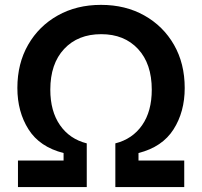

<svg xmlns="http://www.w3.org/2000/svg" viewBox="-20 -757 818 777"><path d="M52.7 0V-107.4H237.3V-137.7Q140.6 -162.1 95.5 -233.4Q50.3 -304.7 50.3 -400.9Q50.3 -500 93.8 -575.7Q137.2 -651.4 213.6 -694.3Q290 -737.3 388.7 -737.3Q487.8 -737.3 564.2 -694.3Q640.6 -651.4 684.1 -575.7Q727.5 -500 727.5 -400.9Q727.5 -304.2 682.1 -233.2Q636.7 -162.1 540.5 -137.7V-107.4H725.6V0H446.8V-176.8Q516.1 -194.3 555.2 -250.5Q594.2 -306.6 594.2 -394Q594.2 -499 538.6 -558.8Q482.9 -618.7 389.6 -618.7Q295.4 -618.7 239.5 -558.8Q183.6 -499 183.6 -394Q183.6 -307.1 222.7 -250.7Q261.7 -194.3 331.1 -176.8V0Z"/></svg>

Font: Inter-SemiBold
Style: Regular
Weight: 600
Designer: Rasmus Andersson
Foundry: rsms
Version: Version 4.000;git-a52131595